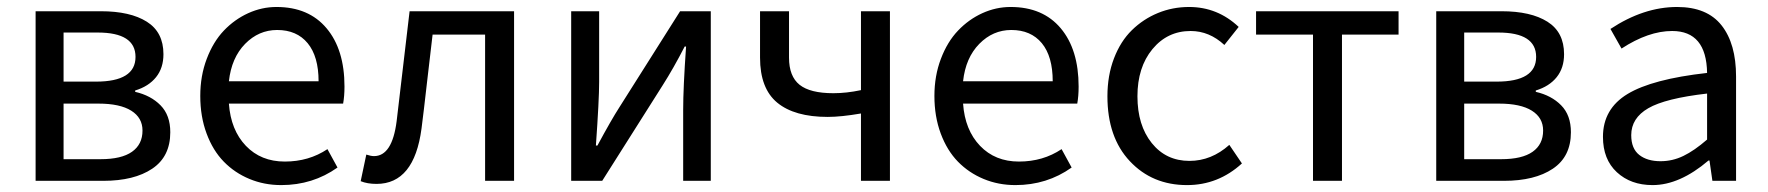

<svg xmlns="http://www.w3.org/2000/svg" viewBox="-20 -518 5065 550"><path d="M82 0V-485.8H269Q353 -485.8 400.6 -455.8Q448.2 -425.8 448.2 -362.8Q448.2 -323.2 427 -296.9Q405.8 -270.5 367.2 -258.8V-254.9Q412.1 -244.6 439.9 -216.3Q467.8 -188 467.8 -139.2Q467.8 -69.3 416 -34.7Q364.3 0 275.9 0ZM162.1 -284.2H254.9Q368.2 -284.2 368.2 -355Q368.2 -424.8 259.8 -424.8H162.1ZM162.1 -62H268.1Q328.1 -62 358.2 -83.3Q388.2 -104.5 388.2 -144Q388.2 -180.7 356 -200.9Q323.7 -221.2 262.2 -221.2H162.1Z M785.6 12.2Q736.8 12.2 694.6 -5.4Q652.3 -22.9 621.1 -54.9Q589.8 -86.9 571.8 -135.5Q553.7 -184.1 553.7 -243.2Q553.7 -300.8 572.3 -349.6Q590.8 -398.4 621.3 -430.4Q651.9 -462.4 690.9 -480.2Q730 -498 772 -498Q864.3 -498 915.5 -437Q966.8 -376 966.8 -270Q966.8 -242.7 962.9 -221.2H635.7Q641.1 -145.5 684.3 -100.3Q727.5 -55.2 795.9 -55.2Q864.7 -55.2 918 -90.8L946.8 -38.1Q876 12.2 785.6 12.2ZM635.7 -285.2H892.6Q892.6 -356.4 861.3 -394.3Q830.1 -432.1 773.9 -432.1Q721.2 -432.1 682.1 -392.3Q643.1 -352.5 635.7 -285.2Z M1058.6 8.8Q1032.2 8.8 1013.2 1L1029.3 -75.2Q1042.5 -70.8 1051.3 -70.8Q1103.5 -70.8 1116.2 -170.9Q1122.6 -223.6 1153.3 -485.8H1452.6V0H1369.6V-418.9H1219.2Q1213.9 -375.5 1203.6 -285.4Q1193.4 -195.3 1187.5 -149.9Q1166.5 8.8 1058.6 8.8Z M1616.2 0V-485.8H1696.3V-283.2Q1696.3 -231.9 1687 -101.1H1691.4Q1731.4 -175.3 1754.4 -210.9L1928.2 -485.8H2016.1V0H1937V-203.1Q1937 -266.1 1945.3 -384.8H1941.4Q1909.2 -322.3 1878.4 -273.9L1705.1 0Z M2446.3 0V-192.9Q2389.2 -183.1 2351.1 -183.1Q2255.9 -183.1 2206.5 -223.9Q2157.2 -264.6 2157.2 -353V-485.8H2240.2V-353Q2240.2 -299.3 2270.5 -275.1Q2300.8 -251 2367.2 -251Q2404.8 -251 2446.3 -259.8V-485.8H2529.3V0Z M2888.7 12.2Q2839.8 12.2 2797.6 -5.4Q2755.4 -22.9 2724.1 -54.9Q2692.9 -86.9 2674.8 -135.5Q2656.7 -184.1 2656.7 -243.2Q2656.7 -300.8 2675.3 -349.6Q2693.8 -398.4 2724.4 -430.4Q2754.9 -462.4 2793.9 -480.2Q2833 -498 2875 -498Q2967.3 -498 3018.6 -437Q3069.8 -376 3069.8 -270Q3069.8 -242.7 3065.9 -221.2H2738.8Q2744.1 -145.5 2787.4 -100.3Q2830.6 -55.2 2898.9 -55.2Q2967.8 -55.2 3021 -90.8L3049.8 -38.1Q2979 12.2 2888.7 12.2ZM2738.8 -285.2H2995.6Q2995.6 -356.4 2964.4 -394.3Q2933.1 -432.1 2877 -432.1Q2824.2 -432.1 2785.2 -392.3Q2746.1 -352.5 2738.8 -285.2Z M3380.4 12.2Q3280.8 12.2 3216.6 -56.2Q3152.3 -124.5 3152.3 -242.2Q3152.3 -301.8 3171.1 -350.8Q3189.9 -399.9 3222.4 -431.6Q3254.9 -463.4 3296.9 -480.7Q3338.9 -498 3386.2 -498Q3467.8 -498 3528.3 -440.9L3487.3 -389.2Q3444.3 -429.2 3390.6 -429.2Q3324.2 -429.2 3281.2 -377.2Q3238.3 -325.2 3238.3 -242.2Q3238.3 -159.2 3279.3 -108.2Q3320.3 -57.1 3387.2 -57.1Q3450.2 -57.1 3501.5 -103L3537.6 -49.8Q3469.7 12.2 3380.4 12.2Z M3741.2 0V-418.9H3578.1V-485.8H3986.3V-418.9H3824.2V0Z M4094.2 0V-485.8H4281.2Q4365.2 -485.8 4412.8 -455.8Q4460.4 -425.8 4460.4 -362.8Q4460.4 -323.2 4439.2 -296.9Q4418 -270.5 4379.4 -258.8V-254.9Q4424.3 -244.6 4452.1 -216.3Q4480 -188 4480 -139.2Q4480 -69.3 4428.2 -34.7Q4376.5 0 4288.1 0ZM4174.3 -284.2H4267.1Q4380.4 -284.2 4380.4 -355Q4380.4 -424.8 4272 -424.8H4174.3ZM4174.3 -62H4280.3Q4340.3 -62 4370.4 -83.3Q4400.4 -104.5 4400.4 -144Q4400.4 -180.7 4368.2 -200.9Q4335.9 -221.2 4274.4 -221.2H4174.3Z M4713.9 12.2Q4651.4 12.2 4611.6 -24.7Q4571.8 -61.5 4571.8 -126Q4571.8 -206.1 4642.3 -248.8Q4712.9 -291.5 4870.1 -309.1Q4868.2 -429.2 4770 -429.2Q4702.1 -429.2 4625 -378.9L4593.3 -435.1Q4688.5 -498 4784.2 -498Q4870.1 -498 4911.6 -445.3Q4953.1 -392.6 4953.1 -298.8V0H4885.3L4877 -58.1H4874Q4791.5 12.2 4713.9 12.2ZM4736.8 -56.2Q4771 -56.2 4802.2 -71.3Q4833.5 -86.4 4870.1 -118.2V-250Q4750.5 -236.3 4701.7 -208Q4652.8 -179.7 4652.8 -130.9Q4652.8 -92.3 4675.8 -74.2Q4698.7 -56.2 4736.8 -56.2Z"/></svg>

Font: Source Sans Pro
Style: Regular
Weight: 400
Designer: Paul D. Hunt
Foundry: Adobe Systems Incorporated
Version: Version 3.006;hotconv 1.0.111;makeotfexe 2.5.65597